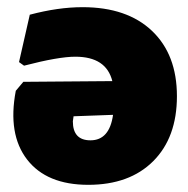

<svg xmlns="http://www.w3.org/2000/svg" viewBox="-20 -504 525 535"><path d="M210 -484Q334 -484 403.5 -418Q473 -352 473 -236Q473 -121 407 -55Q341 11 226 11Q110 11 55.5 -59.5Q1 -130 24 -251L45 -276L293 -278Q276 -346 190 -346Q143 -346 47 -321L33 -331L63 -463Q142 -484 210 -484ZM183 -166Q183 -113 232 -113Q285 -113 295 -184L185 -180Z"/></svg>

Font: Alegreya Sans Black
Style: Regular
Weight: 900
Designer: Juan Pablo del Peral
Foundry: Huerta Tipografica
Version: Version 2.007